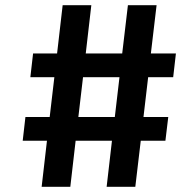

<svg xmlns="http://www.w3.org/2000/svg" viewBox="-20 -720 750 740"><path d="M78 -269H171.5L189.5 -422.5H97L107.5 -514H200L221.5 -700H332L310.5 -514H451L473 -700H583.5L561.5 -514H658L647.5 -422.5H551L533 -269H628.5L617.5 -177.5H522.5L501.5 0H391L411.5 -177.5H271.5L251 0H140.5L161 -177.5H67.5ZM282 -269H422.5L440.5 -422.5H300Z"/></svg>

Font: League Mono Medium
Style: Regular
Weight: 500
Width: 6
Designer: Tyler Finck
Foundry: The League of Moveable Type / Tyler Finck
Version: Version 2.300;RELEASE